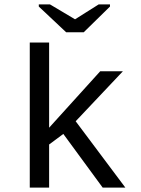

<svg xmlns="http://www.w3.org/2000/svg" viewBox="-20 -852 640 872"><path d="M446.3 0 267.6 -243.7 203.1 -195.8V0H115.2V-658.7H203.1V-272L435.1 -528.3H538.1L323.7 -301.3L549.3 0ZM360.4 -705.6H280.3L156.2 -822.3V-832H207L320.3 -764.6H321.3L428.2 -832H479.5V-822.3Z"/></svg>

Font: Courier New
Style: Regular
Weight: 400
Designer: Steve Matteson
Foundry: Ascender Corporation
Version: Version 2.00.3